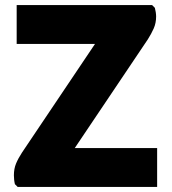

<svg xmlns="http://www.w3.org/2000/svg" viewBox="-20 -740 681 760"><path d="M50 0 39 -11Q37 -19 36 -28.5Q35 -38 35 -46Q35 -72 43.5 -92.5Q52 -113 67 -136L356 -566H46V-720H582L593 -709Q595 -702 596.5 -692Q598 -682 598 -675Q598 -649 588.5 -627.5Q579 -606 565 -584L276 -154H602V0Z"/></svg>

Font: Kufam
Style: Bold
Weight: 700
Designer: Wael Morcos, Artur Schmal
Foundry: Original Type
Version: Version 1.300; ttfautohint (v1.8.3)